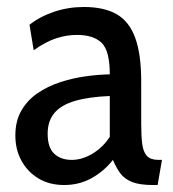

<svg xmlns="http://www.w3.org/2000/svg" viewBox="-20 -520 497 550"><path d="M163.5 10Q122 10 90.8 -8.5Q59.5 -27 41.8 -59Q24 -91 24 -132Q24 -173.5 41.2 -203.2Q58.5 -233 87.2 -252.8Q116 -272.5 151.5 -284.2Q187 -296 224.2 -301.2Q261.5 -306.5 294.5 -307Q294.5 -374.5 271.2 -397.2Q248 -420 200 -420Q171.5 -420 141.5 -410.5Q111.5 -401 76.5 -376L64.5 -449Q95 -473 135.5 -486.5Q176 -500 220.5 -500Q277.5 -500 313.8 -479.5Q350 -459 367.2 -412Q384.5 -365 384.5 -286.5V-165Q384.5 -130 387.5 -107.2Q390.5 -84.5 401 -73.2Q411.5 -62 434 -62H444L431.5 10H418Q380.5 10 358.8 1.5Q337 -7 325 -23Q313 -39 303.5 -62Q278.5 -30 243 -10Q207.5 10 163.5 10ZM185.5 -62Q215.5 -62 245.2 -80Q275 -98 294.5 -128V-245Q234.5 -242.5 195 -231Q155.5 -219.5 136 -196.5Q116.5 -173.5 116.5 -137Q116.5 -97.5 135.2 -79.8Q154 -62 185.5 -62Z"/></svg>

Font: Cabin
Style: Regular
Weight: 400
Width: 4
Designer: Pablo Impallari
Foundry: Pablo Impallari. http://www.impallari.com Igino Marini. http://www.ikern.com
Version: Version 3.001